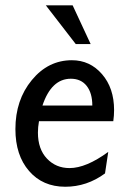

<svg xmlns="http://www.w3.org/2000/svg" viewBox="-20 -690 478 724"><path d="M388.2 -117.2 376 -36.1Q307.6 14.2 226.1 14.2Q141.1 14.2 89.6 -45.2Q38.1 -104.5 38.1 -203.1Q38.1 -313 99.9 -387.9Q161.6 -462.9 251 -462.9Q319.3 -462.9 364.7 -410.4Q410.2 -357.9 410.2 -274.9Q410.2 -254.4 407.2 -232.9H127Q123 -210.4 123 -189.9Q123 -127.9 157 -92Q190.9 -56.2 242.2 -56.2Q304.7 -56.2 388.2 -117.2ZM140.1 -292H328.1Q328.1 -338.9 306.9 -366Q285.6 -393.1 247.1 -393.1Q173.8 -393.1 140.1 -292ZM253.9 -669.9 321.8 -523.9H265.6L152.8 -669.9Z"/></svg>

Font: Myanmar Pyu Pro
Style: Regular
Weight: 400
Designer: Khon Soe Zaw Thu
Foundry: PaOh Unicode
Version: Version 2.00 April 29, 2017